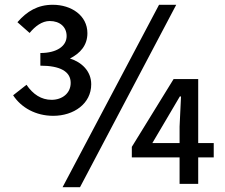

<svg xmlns="http://www.w3.org/2000/svg" viewBox="-20 -770 943 804"><path d="M203 -285C289 -285 362 -336 362 -417C362 -473 321 -510 273 -525C316 -547 346 -580 346 -631C346 -705 279 -750 201 -750C138 -750 93 -723 53 -677L104 -632C127 -660 156 -682 188 -682C231 -682 259 -657 259 -619C259 -577 218 -548 149 -548V-495C231 -495 276 -471 276 -423C276 -379 240 -352 196 -352C153 -352 118 -375 91 -415L35 -371C69 -319 130 -285 203 -285ZM242 14H315L718 -750H646ZM732 0H810V-111H875V-171H810V-439H707L532 -155V-111H732ZM732 -171H618L680 -276L733 -366H738L732 -240Z"/></svg>

Font: Noto Sans JP Medium
Style: Regular
Weight: 500
Designer: Ryoko NISHIZUKA 西塚涼子 (kana, bopomofo & ideographs); Paul D. Hunt (Latin, Greek & Cyrillic); Sandoll Communications 산돌커뮤니
Foundry: Adobe
Version: Version 2.004;hotconv 1.0.118;makeotfexe 2.5.65603